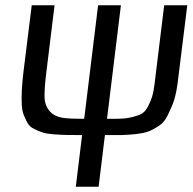

<svg xmlns="http://www.w3.org/2000/svg" viewBox="-20 -504 734 732"><path d="M101 -484 69 -226C66 -200 64 -177 63 -157C62 -120 61 -86 72 -62C83 -39 87 -23 111 -12C137 0 147 5 184 8C226 11 244 11 293 11L269 208H356L380 11C435 11 453 12 500 7C540 2 553 -4 581 -21C609 -38 617 -59 632 -92C650 -130 656 -172 662 -226L694 -484H606L574 -223C568 -173 566 -142 549 -108C536 -80 526 -69 496 -61C461 -50 436 -51 388 -51L441 -484H354L301 -51C263 -51 236 -52 218 -55C179 -61 153 -88 150 -129C149 -151 151 -182 156 -223L188 -484Z"/></svg>

Font: Gamestation Display
Style: Italic
Weight: 400
Designer: Jonas Hecksher
Foundry: Jonas Hecksher, Playtypeª, e-types AS
Version: Version 1.003